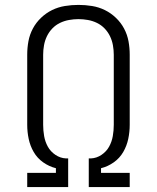

<svg xmlns="http://www.w3.org/2000/svg" viewBox="-20 -763 640 783"><path d="M91 0V-58H208V-77Q180 -84 156 -101Q132 -118 117.5 -143Q103 -168 97 -196.5Q91 -225 91 -254V-540Q91 -568 96 -595Q101 -622 114 -646.5Q127 -671 147.5 -690.5Q168 -710 192.5 -722Q217 -734 244.5 -738.5Q272 -743 300 -743Q328 -743 355.5 -738.5Q383 -734 407.5 -722Q432 -710 452.5 -690.5Q473 -671 486 -646.5Q499 -622 504 -595Q509 -568 509 -540V-254Q509 -225 503 -196.5Q497 -168 482.5 -143Q468 -118 444 -101Q420 -84 392 -77V-58H509V0H342V-117H351Q374 -118 394 -131.5Q414 -145 425 -165Q436 -185 440 -208Q444 -231 444 -254V-540Q444 -559 440.5 -578.5Q437 -598 428.5 -615.5Q420 -633 406.5 -647Q393 -661 375.5 -669.5Q358 -678 338.5 -681.5Q319 -685 300 -685Q281 -685 261.5 -681.5Q242 -678 224.5 -669.5Q207 -661 193.5 -647Q180 -633 171.5 -615.5Q163 -598 159.5 -578.5Q156 -559 156 -540V-254Q156 -231 160 -208Q164 -185 175 -165Q186 -145 206 -131.5Q226 -118 249 -117H258V0Z"/></svg>

Font: Iosevka Curly Light Extended
Style: Regular
Weight: 300
Width: 7
Monospace: yes
Designer: Belleve Invis
Foundry: Belleve Invis
Version: Version 11.1.0; ttfautohint (v1.8.3)